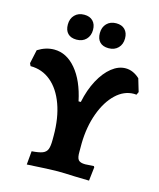

<svg xmlns="http://www.w3.org/2000/svg" viewBox="-137 -968 881 1066"><g transform="rotate(15 304.0 -435.0)"><path d="M616 -541 608 -524 594 -525Q537 -525 490 -480.5Q443 -436 414.5 -358.5Q386 -281 384 -185V-138Q383 -102 393.5 -89.5Q404 -77 433 -77Q446 -77 482 -80L486 -74L477 5Q421 3 394 3Q330 0 297 0Q252 0 120 8L127 -70Q169 -73 189 -81Q209 -89 216 -107Q223 -125 223 -162V-185Q223 -287 195 -364Q167 -441 116.5 -483Q66 -525 -1 -525L-8 -540L9 -619Q55 -648 103 -648Q174 -648 228.5 -583.5Q283 -519 307 -405H320Q335 -478 365 -533.5Q395 -589 433.5 -619.5Q472 -650 513 -650Q556 -650 594 -615ZM139 -802Q139 -836 159.5 -857Q180 -878 214 -878Q246 -878 264 -859.5Q282 -841 282 -809Q282 -775 261.5 -754Q241 -733 207 -733Q174 -733 156.5 -751Q139 -769 139 -802ZM323 -802Q323 -836 343.5 -857Q364 -878 398 -878Q430 -878 448 -859.5Q466 -841 466 -809Q466 -775 445.5 -754Q425 -733 391 -733Q358 -733 340.5 -751Q323 -769 323 -802Z"/></g></svg>

Font: Alegreya ExtraBold
Style: Regular
Weight: 800
Designer: Juan Pablo del Peral
Foundry: Huerta Tipografica
Version: Version 2.007; ttfautohint (v1.6)